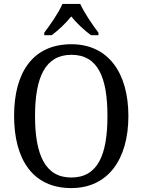

<svg xmlns="http://www.w3.org/2000/svg" viewBox="-20 -951 729 981"><path d="M206 -784V-771H244C279 -797 316 -832 344 -867C372 -832 410 -797 445 -771H483V-784C454 -822 410 -886 390 -931H299C280 -886 235 -822 206 -784ZM344 10C532 10 636 -137 636 -358C636 -580 532 -725 345 -725C147 -725 52 -580 52 -359C52 -137 147 10 344 10ZM344 -44C211 -44 159 -160 159 -358C159 -556 211 -671 345 -671C480 -671 529 -556 529 -358C529 -160 480 -44 344 -44Z"/></svg>

Font: Noto Serif Georgian SemiCondensed
Style: Regular
Weight: 400
Width: 4
Designer: Monotype Design Team, Akaki Razmadze
Foundry: Google LLC
Version: Version 2.003